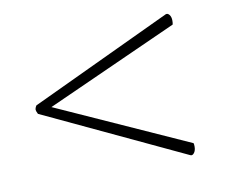

<svg xmlns="http://www.w3.org/2000/svg" viewBox="-51 -597 580 491"><g transform="rotate(-10 238.5 -351.5)"><path d="M37 -351Q37 -356 41 -362L407 -534Q412 -536 416.5 -530.5Q421 -525 421 -515Q421 -509 420 -505L78 -351L420 -197Q421 -194 421 -188Q421 -178 416.5 -172Q412 -166 407 -168L41 -340Q37 -348 37 -351Z"/></g></svg>

Font: Arima Madurai Thin
Style: Regular
Weight: 250
Designer: Joana Correia and Natanael Gama
Foundry: NDISCOVER
Version: Version 1.020; ttfautohint (v1.5) -l 7 -r 28 -G 50 -x 13 -D 